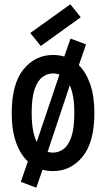

<svg xmlns="http://www.w3.org/2000/svg" viewBox="-20 -782 504 888"><path d="M147.9 85.9 76.2 59.1 108.9 -35.2Q74.2 -67.4 54.2 -123.5Q34.2 -179.7 34.2 -259.3Q34.2 -394 88.4 -460.9Q142.6 -527.8 225.1 -527.8Q252.4 -527.8 277.3 -520.5L306.2 -603.5L377.9 -576.7L344.7 -480.5Q377.9 -447.8 397.2 -392.6Q416.5 -337.4 416.5 -259.3Q416.5 -124.5 362.1 -57.6Q307.6 9.3 225.1 9.3Q198.7 9.3 176.8 2.9ZM149.9 -125.5 254.9 -437Q241.7 -442.4 225.1 -442.4Q199.2 -442.4 176.5 -425.8Q153.8 -409.2 140.1 -369.4Q126.5 -329.6 126.5 -259.3Q126.5 -212.9 132.8 -179.9Q139.2 -147 149.9 -125.5ZM225.1 -76.2Q251.5 -76.2 273.9 -92.8Q296.4 -109.4 310.1 -149.2Q323.7 -189 323.7 -259.3Q323.7 -302.7 318.1 -334.5Q312.5 -366.2 302.7 -387.2L200.2 -79.6Q211.9 -76.2 225.1 -76.2ZM168.5 -569.3 120.1 -629.4 305.2 -762.2 353.5 -702.1Z"/></svg>

Font: Voltaire
Style: Regular
Weight: 400
Designer: Yvonne Schüttler, Eben Sorkin, Emma Marichal
Foundry: Sorkin Type Co.
Version: Version 1.010; ttfautohint (v1.8.4.7-5d5b)